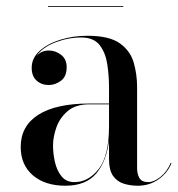

<svg xmlns="http://www.w3.org/2000/svg" viewBox="-20 -582 566 612"><path d="M133 -562.5H373V-560H133ZM265 -252H327.5V-304.5Q327.5 -340.5 322 -377Q316.5 -413.5 297.8 -438Q279 -462.5 239 -462.5Q197 -462.5 156.2 -446.8Q115.5 -431 96 -403.5Q112 -421 135.5 -421Q157 -421 174.8 -407.2Q192.5 -393.5 192.5 -368Q192.5 -338 174.2 -324.5Q156 -311 135.5 -311Q112.5 -311 96.8 -325Q81 -339 81 -366Q81 -397 106.5 -420Q132 -443 172.8 -455.5Q213.5 -468 259 -468Q328 -468 361.8 -444Q395.5 -420 406.2 -382.5Q417 -345 417 -304.5V-46Q417 -28 424.2 -14.8Q431.5 -1.5 453 -1.5Q470.5 -1.5 491.5 -18.2Q512.5 -35 524.5 -63.5L526.5 -61.5Q513.5 -30 484.8 -10Q456 10 419 10Q395.5 10 374.5 3.5Q353.5 -3 340.5 -21.2Q327.5 -39.5 327.5 -75V-135.5Q320 -68.5 287 -29.2Q254 10 188.5 10Q123.5 10 84.8 -23.2Q46 -56.5 46 -113.5Q46 -180.5 102.2 -216.2Q158.5 -252 265 -252ZM217 -1.5Q261.5 -1.5 294.5 -43.2Q327.5 -85 327.5 -180.5V-249.5H265Q221 -249.5 195.8 -228Q170.5 -206.5 159.8 -176Q149 -145.5 149 -118Q149 -93 155 -66Q161 -39 176 -20.2Q191 -1.5 217 -1.5Z"/></svg>

Font: Bodoni* 72pt
Style: Regular
Weight: 400
Version: Version 2.3